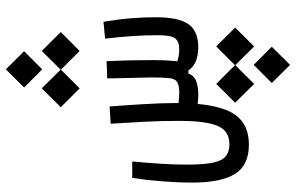

<svg xmlns="http://www.w3.org/2000/svg" viewBox="-190 -475 967 626"><g transform="rotate(-90 293.0 -161.5)"><path d="M134.8 167Q66.9 167 39.1 121.1Q11.2 75.2 11.2 -17.6Q11.2 -64 15.4 -116.5Q19.5 -168.9 26.4 -213.4H80.1Q75.7 -168 72.8 -122.8Q69.8 -77.6 69.8 -34.2Q69.8 21 76.4 50.8Q83 80.6 97.7 92Q112.3 103.5 135.7 103.5Q162.1 103.5 179 89.4Q195.8 75.2 204.1 39.3Q212.4 3.4 212.4 -61.5Q212.4 -116.7 209.7 -170.9Q207 -225.1 203.1 -283.7L259.3 -287.1Q263.2 -238.3 266.8 -178.5Q270.5 -118.7 270.5 -75.2Q270.5 -68.8 270.5 -62.5Q288.6 -60.1 304.2 -60.1Q328.6 -60.1 339.4 -67.1Q350.1 -74.2 351.6 -92.3Q354 -113.8 354 -149.4Q354 -161.1 353.5 -174.3Q352.5 -227.1 351.1 -277.8Q351.1 -282.2 351.1 -286.6Q350.6 -290.5 350.6 -294.9L407.2 -296.9Q408.7 -262.7 409.7 -222.7Q410.6 -182.6 410.6 -146Q410.6 -108.9 408.2 -83.5Q407.7 -74.2 406.2 -66.9Q423.3 -60.1 445.3 -60.1Q471.2 -60.1 481.4 -73.5Q491.7 -86.9 491.7 -131.3Q491.7 -207.5 480.5 -301.8L535.6 -307.1Q543.9 -256.8 547.1 -215.6Q550.3 -174.3 550.3 -136.2Q550.3 -62.5 527.8 -30.3Q505.4 2 451.7 2Q428.7 2 409.2 -5.1Q389.6 -12.2 376.5 -30.3H367.2Q359.4 -11.2 341.3 -4.6Q323.2 2 298.8 2Q282.7 2 267.6 0Q259.3 90.3 227.3 128.7Q195.3 167 134.8 167ZM440.4 -384.8 379.4 -445.8 318.4 -384.8 256.8 -446.3 318.4 -508.3 379.4 -446.8 440.4 -508.3 502 -446.3ZM380.4 -506.8 321.3 -565.9 380.4 -625.5 439.5 -565.9ZM455.1 60.5 516.6 122.1 455.1 184.1 394 122.6 333 184.1 271.5 122.1 333 60.5 394 121.6ZM395 182.6 454.1 241.7 395 301.3 335.9 241.7Z"/></g></svg>

Font: CaskaydiaMono NF Light
Style: Regular
Weight: 300
Designer: Aaron Bell
Foundry: Saja Typeworks
Version: Version 2111.001; ttfautohint (v1.8.4);Nerd Fonts 3.1.1